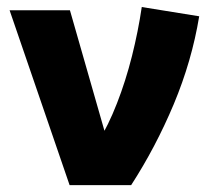

<svg xmlns="http://www.w3.org/2000/svg" viewBox="-20 -540 626 560"><path d="M183 0 8 -510H184L304 -91L265.5 -125Q296 -174 321.2 -238.8Q346.5 -303.5 364.8 -376Q383 -448.5 393.5 -519.5L561 -492.5Q539.5 -362 486.8 -236.2Q434 -110.5 362.5 0Z"/></svg>

Font: Geologica Roman
Style: Bold
Weight: 700
Designer: Sindre Bremnes, Frode Helland
Foundry: Monokrom Skriftforlag AS
Version: Version 1.010;gftools[0.9.28]